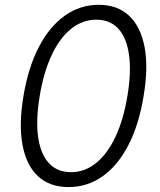

<svg xmlns="http://www.w3.org/2000/svg" viewBox="-20 -757 654 787"><path d="M261.2 9.8Q183.6 9.8 135.7 -34.7Q87.9 -79.1 72.3 -162.8Q56.6 -246.6 76.2 -363.3Q95.7 -480.5 139.2 -564.2Q182.6 -647.9 245.4 -692.6Q308.1 -737.3 384.8 -737.3Q461.4 -737.3 509 -692.6Q556.6 -647.9 572.5 -564.7Q588.4 -481.4 568.8 -364.3Q549.8 -246.6 506.6 -162.8Q463.4 -79.1 400.9 -34.7Q338.4 9.8 261.2 9.8ZM271 -51.3Q327.6 -51.3 374 -88.9Q420.4 -126.5 453.4 -196.5Q486.3 -266.6 502.4 -364.3Q518.6 -461.4 509 -531.2Q499.5 -601.1 465.6 -638.7Q431.6 -676.3 374.5 -676.3Q318.8 -676.3 272.2 -639.4Q225.6 -602.5 192.4 -532.5Q159.2 -462.4 142.6 -362.8Q126.5 -265.6 136.2 -195.8Q146 -126 180.2 -88.6Q214.4 -51.3 271 -51.3Z"/></svg>

Font: Inter 16pt Light
Style: Italic
Weight: 300
Italic angle: -9.3988°
Version: Version 4.001;git-66647c0bb